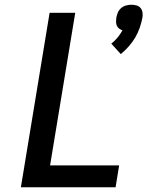

<svg xmlns="http://www.w3.org/2000/svg" viewBox="-20 -789 640 809"><path d="M489 -561 449 -605Q464 -617 475.5 -631Q487 -645 496 -661Q488 -664 481.5 -669Q475 -674 472 -681.5Q469 -689 469 -697.5Q469 -706 470 -714Q472 -725 476.5 -736Q481 -747 490.5 -755Q500 -763 511.5 -766Q523 -769 534 -769Q545 -769 555.5 -766Q566 -763 572.5 -755Q579 -747 580.5 -736Q582 -725 580 -714Q576 -693 568.5 -671.5Q561 -650 549.5 -630.5Q538 -611 522.5 -593.5Q507 -576 489 -561ZM68 0 189 -735H297L191 -92H482L467 0Z"/></svg>

Font: Iosevka SmBd Ex Obl
Style: Regular
Weight: 600
Width: 7
Italic angle: -9°
Monospace: yes
Designer: Belleve Invis
Foundry: Belleve Invis
Version: Version 32.5.0; ttfautohint (v1.8.4)